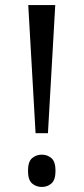

<svg xmlns="http://www.w3.org/2000/svg" viewBox="-20 -734 331 761"><path d="M121 -206 92 -714H199L170 -206ZM146 7Q123 7 107 -7Q91 -21 91 -57Q91 -93 107 -107Q123 -121 146 -121Q168 -121 184 -107Q200 -93 200 -57Q200 -21 184 -7Q168 7 146 7Z"/></svg>

Font: Noto Serif Georgian Condensed
Style: Regular
Weight: 400
Width: 3
Designer: Monotype Design Team, Akaki Razmadze
Foundry: Google LLC
Version: Version 2.003; ttfautohint (v1.8.4.7-5d5b)